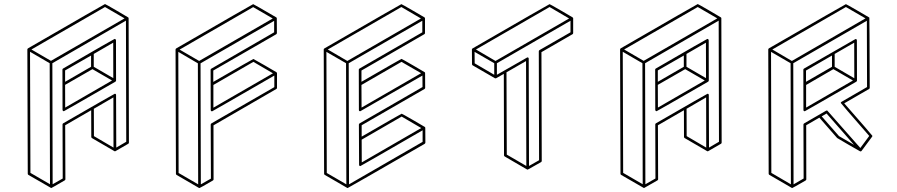

<svg xmlns="http://www.w3.org/2000/svg" viewBox="-20 -854 4435 949"><path d="M295.4 -304.2Q293.9 -304.2 292.5 -305.2Q289.1 -307.1 289.1 -311L288.6 -509.8Q288.6 -513.2 291.5 -515.1Q543.9 -661.6 546.4 -661.6Q552.2 -661.6 553.2 -654.8L553.7 -455.6Q553.2 -452.1 550.3 -450.2Q297.4 -304.2 295.4 -304.2ZM301.8 -449.7 430.2 -523.9V-579.6L301.8 -505.9ZM302.2 -322.3 533.7 -456.1 437 -512.2 301.8 -434.6ZM540 -467.8 539.6 -643.1 443.4 -587.4V-523.9ZM233.9 75.2 231.4 74.7Q231.4 74.2 231 74.2L120.1 10.3Q117.2 8.3 117.2 4.4L115.2 -609.9Q115.7 -613.3 118.7 -615.2Q497.1 -834 499 -834Q501 -834 557.1 -801.3L613.3 -768.1L614.3 -767.6L615.7 -764.2L617.2 -149.4Q617.2 -145.5 614.3 -143.6L549.8 -106.4H546.4L434.6 -171.4Q431.2 -173.3 431.2 -177.2L430.7 -309.1L302.2 -234.9L303.2 32.2Q303.2 35.6 299.8 37.6Q235.4 75.2 233.9 75.2ZM227.1 56.6 225.6 -541.5 128.4 -598.1 130.4 0.5ZM231.9 -553.2 595.7 -763.2 499 -819.3 135.3 -609.4ZM541 -124.5 540.5 -372.6 443.8 -316.4 444.3 -181.2ZM240.2 56.6 290 28.3 289.1 -238.8Q289.1 -242.7 292.5 -244.6Q545.4 -390.6 547.4 -390.6Q553.7 -390.6 553.7 -383.8L554.7 -124.5L604 -153.3L602.5 -752L238.8 -541.5Z M966.3 75.2H963.9L853 10.7Q849.6 8.8 849.6 4.9L847.7 -609.4Q848.1 -612.8 851.1 -614.7Q1229.5 -833.5 1231.4 -833.5Q1233.4 -833.5 1344.7 -768.6L1345.7 -767.6L1346.7 -767.1V-766.6H1347.2L1348.1 -764.6L1348.6 -690.4Q1348.1 -686.5 1345.2 -684.6L1034.2 -505.4V-449.2Q1230.5 -562.5 1232.4 -562.5Q1233.9 -562.5 1290 -530Q1346.2 -497.6 1346.2 -497.1H1346.7V-496.6Q1347.2 -496.1 1347.4 -495.8Q1347.7 -495.6 1347.9 -495.6Q1348.1 -495.6 1348.1 -495.1L1348.6 -492.7H1349.1V-419.4Q1349.1 -416 1345.7 -414.1L1035.2 -234.4L1035.6 32.7Q1035.6 36.1 1032.2 38.1Q968.8 75.2 966.3 75.2ZM1034.7 -321.8 1329.1 -491.7 1232.4 -548.3 1034.7 -434.1ZM959.5 57.1 958 -541 861.3 -597.7 862.8 1ZM964.4 -552.7 1328.1 -762.7 1231.4 -818.8 867.7 -608.9ZM972.7 57.1 1022.5 28.8 1021.5 -238.3Q1022 -242.2 1024.9 -244.1L1335.9 -423.3V-480.5Q1029.8 -303.7 1028.3 -303.7Q1022 -303.7 1021.5 -310.5L1021 -509.3Q1021 -512.7 1024.4 -514.6L1335 -694.3V-751L971.2 -541Z M1698.7 75.2H1696.8L1585 10.3Q1582 8.3 1582 4.9L1580.1 -609.9Q1580.6 -613.3 1583.5 -614.7Q1961.9 -833.5 1963.9 -833.5Q1965.8 -833.5 2021.7 -801Q2077.6 -768.6 2078.1 -768.1L2079.1 -767.1V-766.6Q2079.6 -766.6 2079.6 -766.4Q2079.6 -766.1 2080.1 -765.6L2080.6 -763.7V-690.4Q2080.6 -687 2077.6 -685.1L1766.6 -505.4V-449.7Q1962.9 -563 1964.4 -563Q1966.3 -563 2022.5 -530.3Q2078.6 -497.6 2079.1 -497.1Q2079.6 -497.1 2079.6 -496.6V-496.1H2080.1V-495.6H2080.6L2081.1 -492.7Q2081.5 -492.7 2081.5 -419.9Q2081.5 -416 2078.1 -414.1L1767.6 -234.9V-178.7Q1963.4 -292 1965.3 -292Q1967.3 -292 2023.9 -259.3L2079.6 -226.6L2080.6 -225.6V-225.1H2081.1L2081.5 -224.1L2082 -222.2L2082.5 -148.9Q2082 -145.5 2079.1 -143.1Q1700.7 75.2 1698.7 75.2ZM1768.1 -51.3 2062 -221.2 1965.3 -277.8 1767.6 -163.6ZM1767.1 -322.3 2061.5 -492.2 1964.4 -548.3 1766.6 -434.1ZM1691.9 57.1 1690.4 -541.5 1593.3 -597.7 1595.2 1ZM1696.8 -552.7 2060.5 -762.7 1963.9 -819.3 1600.1 -609.4ZM1705.1 57.1 2068.8 -152.8V-210Q1763.2 -33.2 1761.2 -33.2Q1754.9 -33.2 1754.9 -40L1753.9 -238.3Q1754.4 -242.2 1757.3 -244.1L2068.4 -423.8L2067.9 -480.5Q1762.2 -304.2 1760.7 -304.2Q1753.9 -304.2 1753.9 -310.5L1753.4 -509.3Q1753.4 -513.2 1756.8 -515.1L2067.4 -694.3V-751.5L1703.6 -541.5Z M2588.4 -15.6Q2585.9 -15.6 2585.4 -16.1Q2585 -16.6 2474.6 -80.6Q2471.7 -82.5 2471.2 -85.9L2470.2 -488.8Q2431.6 -466.8 2431.2 -466.8Q2430.7 -466.8 2429.7 -466.8L2426.3 -467.3L2315.9 -531.2Q2313 -533.2 2313 -537.1L2312.5 -609.9Q2313 -613.3 2315.9 -614.7Q2694.3 -833.5 2696.3 -833.5Q2698.2 -833.5 2754.2 -801Q2810.1 -768.6 2810.3 -768.1Q2810.5 -767.6 2811.5 -766.6Q2812.5 -765.6 2813 -764.2V-690.9Q2813 -687 2810.1 -685.1L2656.2 -596.2L2657.7 -58.6Q2657.7 -54.7 2654.3 -52.7Q2589.8 -15.6 2588.4 -15.6ZM2422.9 -484.4V-541.5L2325.7 -597.7L2326.2 -541ZM2429.2 -552.7 2793 -762.7 2696.3 -819.3 2332.5 -609.4ZM2581.5 -33.7 2580.1 -552.2 2483.4 -496.6 2484.9 -89.8ZM2594.7 -33.7 2644.5 -62 2643.1 -600.1Q2643.1 -603.5 2646 -606L2799.8 -694.3V-751.5L2436 -541.5V-484.4Q2585 -570.3 2586.4 -570.3Q2593.3 -570.3 2593.3 -564Z M3225.1 -304.2Q3223.6 -304.2 3222.2 -305.2Q3218.8 -307.1 3218.8 -311L3218.3 -509.8Q3218.3 -513.2 3221.2 -515.1Q3473.6 -661.6 3476.1 -661.6Q3481.9 -661.6 3482.9 -654.8L3483.4 -455.6Q3482.9 -452.1 3480 -450.2Q3227.1 -304.2 3225.1 -304.2ZM3231.4 -449.7 3359.9 -523.9V-579.6L3231.4 -505.9ZM3231.9 -322.3 3463.4 -456.1 3366.7 -512.2 3231.4 -434.6ZM3469.7 -467.8 3469.2 -643.1 3373 -587.4V-523.9ZM3163.6 75.2 3161.1 74.7Q3161.1 74.2 3160.6 74.2L3049.8 10.3Q3046.9 8.3 3046.9 4.4L3044.9 -609.9Q3045.4 -613.3 3048.3 -615.2Q3426.8 -834 3428.7 -834Q3430.7 -834 3486.8 -801.3L3543 -768.1L3543.9 -767.6L3545.4 -764.2L3546.9 -149.4Q3546.9 -145.5 3543.9 -143.6L3479.5 -106.4H3476.1L3364.3 -171.4Q3360.8 -173.3 3360.8 -177.2L3360.4 -309.1L3231.9 -234.9L3232.9 32.2Q3232.9 35.6 3229.5 37.6Q3165 75.2 3163.6 75.2ZM3156.7 56.6 3155.3 -541.5 3058.1 -598.1 3060.1 0.5ZM3161.6 -553.2 3525.4 -763.2 3428.7 -819.3 3064.9 -609.4ZM3470.7 -124.5 3470.2 -372.6 3373.5 -316.4 3374 -181.2ZM3169.9 56.6 3219.7 28.3 3218.8 -238.8Q3218.8 -242.7 3222.2 -244.6Q3475.1 -390.6 3477.1 -390.6Q3483.4 -390.6 3483.4 -383.8L3484.4 -124.5L3533.7 -153.3L3532.2 -752L3168.5 -541.5Z M3896 75.2H3894Q3894 74.7 3893.3 74.5Q3892.6 74.2 3782.7 10.3Q3779.3 8.3 3779.3 4.4L3777.3 -609.9Q3777.8 -613.3 3780.8 -615.2Q4159.2 -833.5 4161.1 -833.5Q4163.1 -833.5 4219 -801Q4274.9 -768.6 4275.4 -768.1H4275.9L4276.9 -766.1Q4277.8 -766.1 4278.8 -419.9Q4278.8 -416 4275.4 -414.1L4152.8 -343.3Q4291.5 -185.1 4292 -182.6Q4292 -180.2 4290.5 -178.2L4238.3 -107.9H4237.8Q4237.8 -106.9 4236.8 -106.4Q4235.8 -106 4234.4 -106V-105.5Q4232.4 -106 4231 -106.2Q4229.5 -106.4 4174.1 -138.7Q4118.7 -170.9 4117.7 -171.9L4029.8 -272.5L3964.8 -234.9L3965.3 32.2Q3965.3 36.1 3961.9 38.1Q3897.9 75.2 3896 75.2ZM3889.2 57.1 3887.7 -541.5 3791 -597.7 3792.5 0.5ZM3894 -552.7 4257.8 -763.2 4161.1 -819.3 3797.4 -609.4ZM4201.2 -138.2 4065.4 -293 4041.5 -278.8 4127 -181.2ZM3902.3 57.1 3952.1 28.3 3951.2 -238.8Q3951.7 -242.2 3954.6 -244.1L4063.5 -307.1Q4065.9 -308.1 4068.4 -308.1Q4069.8 -307.6 4232.4 -122.6L4276.4 -182.1Q4135.7 -343.3 4135.7 -345.2Q4135.7 -348.6 4139.2 -350.6L4265.6 -423.8L4264.6 -751.5L3900.9 -541.5ZM3958 -304.2Q3951.2 -304.2 3951.2 -310.5L3950.7 -509.3Q3950.7 -513.2 3954.1 -515.1Q4207.5 -661.1 4208.5 -661.1Q4215.3 -661.1 4215.3 -654.3L4215.8 -455.6Q4215.3 -452.1 4212.4 -450.2Q3959.5 -304.2 3958 -304.2ZM3963.9 -449.7 4092.3 -523.9V-579.6L3963.9 -505.4ZM3964.4 -322.3 4195.8 -456.1 4099.1 -512.2 3964.4 -434.1ZM4202.6 -467.3 4202.1 -643.1 4105.5 -587.4V-523.9Z"/></svg>

Font: 3D Isometric
Style: Regular
Weight: 400
Designer: GGBotNet
Version: 1.10